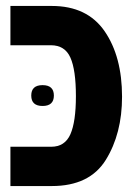

<svg xmlns="http://www.w3.org/2000/svg" viewBox="-20 -625 462 645"><path d="M15 0H154Q281 0 335.5 -88Q390 -176 390 -300Q390 -435 331.5 -520Q273 -605 154 -605H15V-473H151Q198 -473 216.5 -431.5Q235 -390 235 -302Q235 -216 216.5 -174Q198 -132 152 -132H15ZM85 -304Q85 -269 123 -269Q161 -269 161 -304Q161 -339 123 -339Q85 -339 85 -304Z"/></svg>

Font: Noto Sans Hebrew ExtraCondensed Extra
Style: Regular
Weight: 800
Width: 3
Designer: Monotype Design Team
Foundry: Monotype Imaging Inc.
Version: Version 1.902